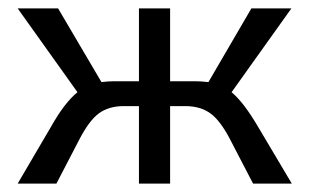

<svg xmlns="http://www.w3.org/2000/svg" viewBox="-20 -436 735 456"><path d="M594 -133 673 0H581L528 -102Q504 -149 480 -166.5Q456 -184 420 -184H384V0H310V-184H274Q238 -184 214.5 -166.5Q191 -149 167 -102L114 0H22L100 -133Q133 -192 164 -217L22 -416H118L221 -241Q237 -243 249 -243H310V-416H384V-243H446Q457 -243 475 -241L577 -416H672L530 -217Q559 -193 594 -133Z"/></svg>

Font: EauTestText Medium
Style: Regular
Weight: 500
Designer: Christian Thalmann (Catharsis Fonts)
Version: Version 0.001;PS 000.001;hotconv 1.0.88;makeotf.lib2.5.64775